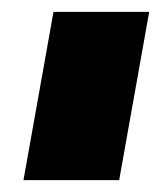

<svg xmlns="http://www.w3.org/2000/svg" viewBox="-20 -695 271 323"><path d="M70 -675H231L180.5 -392H19.5Z"/></svg>

Font: Rudi
Style: Regular
Weight: 400
Italic angle: -10°
Designer: Tyler Finck
Foundry: Etcetera Type Company
Version: Version 1.111; ttfautohint (v1.8.4)